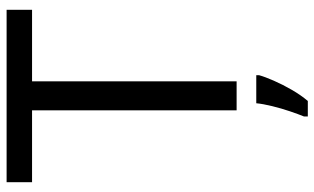

<svg xmlns="http://www.w3.org/2000/svg" viewBox="-210 -544 975 596"><g transform="rotate(-90 278.0 -246.5)"><path d="M10 -635V-714H545V-635H323V0H233V-635ZM342 61V70Q337 88 325 115.5Q313 143 296.5 171.5Q280 200 262 221H214V209Q221 192 230 165.5Q239 139 246 110.5Q253 82 255 61Z"/></g></svg>

Font: BC Sans
Style: Regular
Weight: 400
Designer: Monotype Design Team
Province of B.C.
Foundry: Monotype Imaging Inc.
Version: Version 2.000;GOOG;noto-source:20170915:90ef993387c0